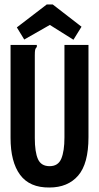

<svg xmlns="http://www.w3.org/2000/svg" viewBox="-20 -823 440 855"><path d="M200 12Q112 13 69.5 -44.5Q27 -102 27 -209V-623H144V-614Q138 -608 136.5 -601Q135 -594 135 -577V-208Q135 -146 149 -114.5Q163 -83 201 -83Q239 -83 253 -116.5Q267 -150 267 -211V-623H374V-212Q374 -94 328 -41Q282 12 200 12ZM88 -647 55 -701 188 -803H215L343 -704L307 -646L202 -712Z"/></svg>

Font: Inconsolata Condensed ExtraBold
Style: Regular
Weight: 800
Width: 3
Monospace: yes
Designer: Raph Levien, Cyreal, Brenton Simpson
Foundry: Raph Levien, Cyreal, Google
Version: Version 3.001; ttfautohint (v1.8.2.53-6de2)